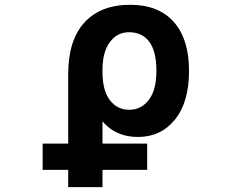

<svg xmlns="http://www.w3.org/2000/svg" viewBox="-20 -554 1040 793"><path d="M626 -260.7Q626 -341.8 596.7 -381.3Q567.4 -420.9 512.7 -420.9Q463.9 -420.9 433.6 -379.9Q403.3 -338.9 403.3 -265.6V-255.9Q403.3 -180.7 433.6 -140.6Q463.9 -100.6 513.7 -100.6Q563.5 -100.6 594.7 -141.6Q626 -182.6 626 -260.7ZM156.2 147.5V39.1H261.7V-248Q261.7 -387.7 328.6 -460.9Q395.5 -534.2 517.6 -534.2Q634.8 -534.2 697.8 -463.4Q760.7 -392.6 760.7 -260.7Q760.7 -131.8 702.6 -60.1Q644.5 11.7 549.8 11.7Q458 11.7 403.3 -52.7V39.1H587.9V147.5H403.3V218.8H261.7V147.5Z"/></svg>

Font: GenEi Gothic M Regular
Style: Bold
Weight: 700
Designer: o_tamon (Modified); [Source Han Sans]
Ryoko NISHIZUKA  (kana & ideographs); Paul D. Hunt (Latin, Greek & Cyrillic); Wenl
Version: Version 1.1a;Original Version 1.004